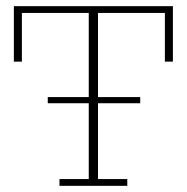

<svg xmlns="http://www.w3.org/2000/svg" viewBox="-20 -603 606 623"><path d="M173 0V-22H268V-268H135V-288H268V-561H51V-403H25V-583H541V-403H515V-561H298V-288H435V-268H298V-22H393V0Z"/></svg>

Font: Rokkitt SemiBold Thin
Style: Regular
Weight: 250
Version: Version 3.103